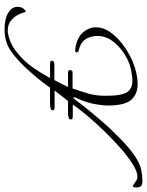

<svg xmlns="http://www.w3.org/2000/svg" viewBox="79 -657 646 844"><g transform="rotate(90 402.0 -235.0)"><path d="M110 68Q63 68 36.5 52Q10 36 10 11Q10 -5 18 -15Q26 -25 30 -25Q32 -25 33 -22Q34 -19 38 -7Q48 20 67 37Q86 54 114 54Q134 54 166 41Q198 28 238.5 -11.5Q279 -51 323 -132H263Q258 -132 252.5 -133Q247 -134 247 -140Q247 -142 249.5 -146.5Q252 -151 264 -151H332Q346 -177 351 -187Q356 -197 362 -211H299Q296 -211 292 -212.5Q288 -214 288 -220Q288 -221 289.5 -226Q291 -231 300 -231H369Q384 -274 392.5 -304.5Q401 -335 401 -378Q401 -448 385 -471Q369 -494 336 -494Q326 -494 315 -492.5Q304 -491 292 -489Q260 -484 224 -463Q188 -442 163 -410Q138 -378 138 -340Q138 -319 147 -298Q155 -281 167 -272.5Q179 -264 198 -259Q200 -258 204 -257.5Q208 -257 209 -253Q210 -252 210 -249Q210 -243 202 -242Q201 -242 182.5 -245Q164 -248 142 -260.5Q120 -273 107 -301Q100 -316 100 -334Q100 -366 120.5 -395.5Q141 -425 173.5 -450Q206 -475 242.5 -491.5Q279 -508 310 -513Q321 -515 330.5 -516Q340 -517 350 -517Q394 -517 419 -488.5Q444 -460 444 -383Q444 -366 437.5 -328.5Q431 -291 410 -246Q407 -240 407 -237Q407 -235 408 -235Q412 -235 420 -245Q439 -271 462 -299Q485 -327 505.5 -351Q526 -375 538 -388Q585 -438 618.5 -467.5Q652 -497 678 -512.5Q704 -528 727.5 -533Q751 -538 778 -538Q789 -538 796.5 -533Q804 -528 804 -511Q804 -507 803 -501.5Q802 -496 797 -496Q796 -496 793.5 -498Q791 -500 780 -507Q775 -511 770 -513.5Q765 -516 756 -516Q735 -516 703.5 -496.5Q672 -477 635 -445Q598 -413 561 -375Q524 -337 492 -299.5Q460 -262 440 -232H488Q495 -232 500 -231Q505 -230 505 -223Q505 -216 498 -214Q491 -212 485 -211H424Q421 -207 411 -194.5Q401 -182 391.5 -169.5Q382 -157 378 -152H452Q465 -151 465 -146Q465 -136 455 -134Q445 -132 440 -132H365Q355 -117 338 -95Q321 -73 290 -38Q249 8 207.5 38Q166 68 110 68Z"/></g></svg>

Font: Corinthia
Style: Regular
Weight: 400
Designer: Robert E. Leuschke
Foundry: Robert E. Leuschke
Version: Version 1.013; ttfautohint (v1.8.3)